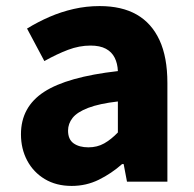

<svg xmlns="http://www.w3.org/2000/svg" viewBox="-20 -598 638 632"><path d="M216 14Q165 14 127.5 -8.5Q90 -31 69.5 -69.5Q49 -108 49 -156Q49 -246 125 -295.5Q201 -345 368 -364Q367 -389 357.5 -408Q348 -427 328.5 -437.5Q309 -448 278 -448Q241 -448 204 -434Q167 -420 126 -397L69 -504Q105 -526 143 -542.5Q181 -559 222.5 -568.5Q264 -578 308 -578Q381 -578 430 -550Q479 -522 505 -466Q531 -410 531 -325V0H398L387 -58H382Q347 -27 305.5 -6.5Q264 14 216 14ZM271 -113Q300 -113 323 -126Q346 -139 368 -162V-264Q307 -257 270.5 -243Q234 -229 219 -210Q204 -191 204 -168Q204 -139 222.5 -126Q241 -113 271 -113Z"/></svg>

Font: Noto Sans KR Thin ExtraBold
Style: Regular
Weight: 800
Version: Version 2.004-H2;hotconv 1.0.118;makeotfexe 2.5.65603